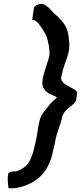

<svg xmlns="http://www.w3.org/2000/svg" viewBox="-20 -793 422 1000"><path d="M23 110V112C17 142 22 165 24 187H27C51 190 77 184 95 179H96C178 152 229 104 253 9C254 -2 258 -18 262 -30V-31C263 -37 265 -41 266 -49C268 -56 268 -64 270 -70C277 -103 292 -137 301 -172L304 -186C309 -199 315 -209 323 -217V-218C337 -234 361 -245 375 -266L376 -267L382 -311C377 -325 359 -332 347 -338C327 -350 303 -360 298 -383L300 -397C305 -420 311 -441 318 -461C326 -485 337 -511 340 -537C343 -565 339 -591 336 -611C329 -661 296 -695 264 -721C251 -733 241 -751 221 -762L215 -767C196 -780 164 -768 157 -754L148 -691C168 -686 177 -676 187 -662C204 -637 225 -611 231 -570C231 -566 233 -562 234 -560C235 -545 240 -523 237 -503C236 -498 235 -493 233 -486C226 -463 215 -434 207 -402C200 -378 197 -353 207 -334C216 -317 231 -306 250 -299C258 -295 269 -292 276 -286C274 -282 269 -278 265 -275V-274H264C249 -261 236 -246 224 -230C207 -210 190 -189 184 -155C181 -138 177 -121 175 -106C173 -96 172 -88 171 -80C158 -20 150 25 124 61C114 75 95 87 79 94C75 96 64 100 61 100C47 99 34 100 23 110Z"/></svg>

Font: Hussar Pisanka
Style: SbdKur
Weight: 600
Designer: Robert Jablonski
Foundry: Cannot Into Space Fonts
Version: Version 1.070